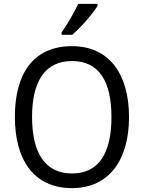

<svg xmlns="http://www.w3.org/2000/svg" viewBox="-20 -1057 744 994"><path d="M485 -1027V-1037H385C364 -992 329 -932 299 -889V-877H354C399 -915 463 -989 485 -1027ZM648 -451C648 -672 546 -818 353 -818C155 -818 57 -679 57 -452C57 -233 152 -83 353 -83C546 -83 648 -231 648 -451ZM146 -451C146 -636 213 -741 353 -741C492 -741 557 -637 557 -451C557 -265 492 -159 353 -159C213 -159 146 -266 146 -451Z"/></svg>

Font: Noto Sans Kannada UI SemiCondensed SemiBold
Style: Regular
Weight: 600
Width: 4
Designer: Jelle Bosma - Monotype Design Team
Foundry: Monotype Imaging Inc.
Version: Version 2.006